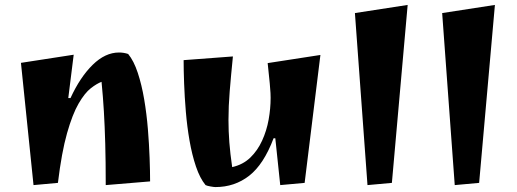

<svg xmlns="http://www.w3.org/2000/svg" viewBox="-20 -736 2098 779"><path d="M116 15 65 -481 279 -514 257 -338H266Q305 -423 356 -473Q407 -523 463 -523Q482 -523 500 -517Q523 -489 539 -440.5Q555 -392 565 -333Q575 -274 580 -212.5Q585 -151 587 -95.5Q589 -40 589 0L409 15Q409 -82 407 -153Q405 -224 401.5 -283.5Q398 -343 392 -404Q373 -397 348.5 -378Q324 -359 299 -316Q274 -273 252 -195.5Q230 -118 215 6Z M854 23Q848 23 834 20.5Q820 18 814 15Q791 -13 775 -60.5Q759 -108 749 -165.5Q739 -223 734 -283Q729 -343 727 -397.5Q725 -452 725 -492L925 -507Q917 -427 912 -366Q907 -305 907 -249Q907 -204 910.5 -158.5Q914 -113 922 -58Q966 -68 995.5 -96.5Q1025 -125 1043.5 -165.5Q1062 -206 1070 -251Q1078 -296 1078 -339Q1078 -347 1077.5 -358.5Q1077 -370 1074.5 -397.5Q1072 -425 1066 -480L1280 -513L1216 6L1117 15L1097 -175H1090Q1050 -69 991 -23Q932 23 854 23Z M1471 15 1420 -683 1634 -716 1570 6Z M1825 15 1774 -683 1988 -716 1924 6Z"/></svg>

Font: Joti One
Style: Regular
Weight: 400
Designer: Eduardo Rodriguez Tunni
Foundry: Eduardo Rodriguez Tunni
Version: Version 1.002; ttfautohint (v1.8.4.7-5d5b);gftools[0.9.24]